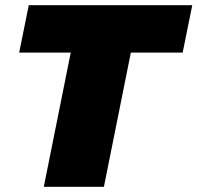

<svg xmlns="http://www.w3.org/2000/svg" viewBox="-20 -721 762 741"><path d="M722 -701 685 -518H485L381 0H149L253 -518H54L91 -701Z"/></svg>

Font: TypoPRO Montserrat
Style: Italic
Weight: 900
Italic angle: -11.3°
Designer: Julieta Ulanovsky
Foundry: Julieta Ulanovsky
Version: Version 6.001